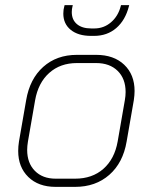

<svg xmlns="http://www.w3.org/2000/svg" viewBox="-20 -721 596 749"><path d="M51 -132Q51 -150 54 -169L82 -330Q96 -413 148.5 -460Q201 -507 280 -507H355Q424 -507 464.5 -468.5Q505 -430 505 -366Q505 -350 502 -330L474 -169Q460 -86 406.5 -39Q353 8 273 8H197Q130 8 90.5 -30.5Q51 -69 51 -132ZM273 -24Q340 -24 383.5 -62.5Q427 -101 439 -169L467 -330Q470 -347 470 -362Q470 -414 439 -444.5Q408 -475 355 -475H280Q215 -475 172 -436.5Q129 -398 117 -330L89 -169Q86 -151 86 -136Q86 -85 116 -54.5Q146 -24 197 -24ZM227 -668Q227 -684 231 -697L232 -701H264L263 -697Q260 -685 260 -674Q260 -644 280 -627Q300 -610 336 -610H348Q385 -610 413 -634Q441 -658 451 -697L452 -701H484L483 -697Q469 -642 433.5 -611.5Q398 -581 347 -581H335Q285 -581 256 -604.5Q227 -628 227 -668Z"/></svg>

Font: Bai Jamjuree ExtraLight
Style: Italic
Weight: 275
Italic angle: -10°
Version: Version 1.000; ttfautohint (v1.6)